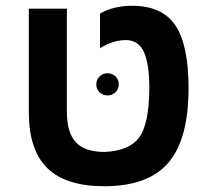

<svg xmlns="http://www.w3.org/2000/svg" viewBox="-20 -636 728 666"><path d="M342 10Q208 10 144 -53Q80 -116 80 -246V-606H212V-249Q212 -176 243 -142.5Q274 -109 343 -109Q429 -113 463 -159.5Q497 -206 498 -329Q498 -415 479 -456Q460 -497 416 -497Q373 -497 327 -469V-589Q374 -616 438 -616Q542 -616 588 -548.5Q634 -481 634 -330Q634 -153 564 -71.5Q494 10 342 10ZM314 -343Q314 -360 325.5 -371Q337 -382 353 -382Q369 -382 380.5 -371Q392 -360 392 -343Q392 -327 380.5 -316Q369 -305 353 -305Q337 -305 325.5 -316Q314 -327 314 -343Z"/></svg>

Font: Libra Sans
Style: Bold
Weight: 700
Foundry: Context Ltd
Version: Version 1.000